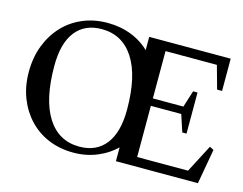

<svg xmlns="http://www.w3.org/2000/svg" viewBox="-100 -874 1326 1047"><g transform="rotate(15 563.0 -350.0)"><path d="M388 16Q311 16 247.5 -10.5Q184 -37 138 -85.5Q92 -134 66 -200.5Q40 -267 40 -347Q40 -429 66 -496.5Q92 -564 138 -613Q184 -662 247.5 -689Q311 -716 388 -716Q461 -716 524 -691Q587 -666 632 -619L625 -612V-701H1085V-519H1057L1017 -663L1036 -649H716L731 -664V-367L716 -382H918L899 -368L933 -476H958V-244H934L898 -354L918 -340H716L731 -355V-36L716 -51H1032L1011 -37L1100 -208L1123 -196L1088 1H625V-92L632 -84Q586 -37 523.5 -10.5Q461 16 388 16ZM166 -415Q166 -225 230 -124.5Q294 -24 411 -24Q507 -24 559 -91Q611 -158 611 -286Q611 -475 546.5 -575Q482 -675 365 -675Q270 -675 218 -609Q166 -543 166 -415Z"/></g></svg>

Font: Wittgenstein Medium
Style: Regular
Weight: 500
Designer: Jörg Drees
Foundry: Jörg Drees
Version: Version 1.500